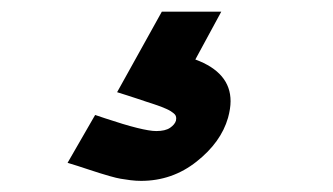

<svg xmlns="http://www.w3.org/2000/svg" viewBox="-20 -51 578 333"><path d="M251 176.3Q266.6 176.3 274.9 170.7Q283.2 165 285.2 158.2Q285.6 156.7 285.6 154.3Q285.6 151.9 284.7 149.7Q283.7 147.5 281.2 145.5Q278.8 143.6 276.1 141.8Q273.4 140.1 268.6 137.9Q263.7 135.7 259.3 134Q254.9 132.3 247.6 129.9Q240.2 127.4 234.1 125.5Q228 123.5 218 120.1Q208 116.7 200.2 114.3L183.1 108.9L260.7 -30.8H363.8L318.8 52.2Q379.9 74.7 379.9 124.5Q379.9 137.2 375.5 153.3Q363.3 195.8 321 229.2Q278.8 262.7 224.6 262.7Q215.8 262.7 206.1 261.5Q196.3 260.3 189.2 259Q182.1 257.8 170.2 254.4Q158.2 251 153.1 249.3Q147.9 247.6 133.3 242.9Q118.7 238.3 114.7 236.8L97.2 231.4L145 148.4L162.6 154.3Q228.5 176.3 251 176.3Z"/></svg>

Font: Cantarell
Style: Bold Italic
Weight: 700
Italic angle: -16°
Designer: Dave Crossland
Version: Version 1.004